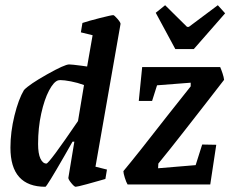

<svg xmlns="http://www.w3.org/2000/svg" viewBox="-20 -707 884 736"><path d="M442 -615 346 -68 390 -57 384 -21 363 -15Q350 -11 313 -1Q276 9 270 9Q265 9 253.5 -5Q242 -19 242 -25L265 -164H258L229 -113Q159 9 154 9Q20 9 20 -141Q20 -201 35.5 -264Q51 -327 72 -362Q93 -384 160.5 -422Q228 -460 245 -460Q255 -460 293 -455L314 -452L335 -572L290 -583L296 -619Q320 -627 363.5 -638Q407 -649 414 -649Q418 -649 430.5 -634.5Q443 -620 442 -615ZM279 -243 302 -381Q278 -390 252 -395Q226 -400 211 -400L203 -399Q186 -394 168 -360Q150 -326 138 -271.5Q126 -217 126 -155Q126 -118 135 -99Q144 -80 158 -80Q168 -80 279 -243ZM755 -153 809 -152 786 0H469Q464 -8 458.5 -25.5Q453 -43 453 -51Q504 -112 623 -265L711 -376V-390L582 -380L563 -320H512L525 -450H824Q828 -441 833 -426Q838 -411 839 -401L770 -312Q745 -280 688.5 -207.5Q632 -135 587 -80L586 -62L730 -74ZM577 -658 613 -687 697 -604H704L815 -687L843 -656L723 -519H652Z"/></svg>

Font: Grenze Medium
Style: Italic
Weight: 500
Italic angle: -10°
Designer: Renata Polastri
Foundry: Omnibus-Type
Version: Version 1.002; ttfautohint (v1.8)